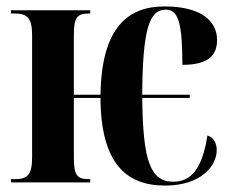

<svg xmlns="http://www.w3.org/2000/svg" viewBox="-20 -568 729 598"><path d="M494 10C608 10 655 -53 655 -100C655 -123 645 -140 626 -146C610 -41 574 -2 520 -2C448 -2 425 -67 423 -263H571V-273H423C424 -476 445 -538 496 -538C536 -538 548 -495 548 -366C639 -366 656 -404 656 -444C656 -497 614 -548 492 -548C380 -548 296 -484 293 -273H210V-458C210 -512 219 -526 257 -526H261V-536H14V-526H25C63 -526 80 -514 80 -459V-78C80 -21 64 -10 25 -10H14V0H261V-10H258C219 -10 210 -23 210 -78V-263H293C294 -58 374 10 494 10Z"/></svg>

Font: Noto Serif Display ExtraCondensed
Style: Bold
Weight: 700
Width: 2
Designer: Monotype Design Team
Foundry: Monotype Imaging Inc.
Version: Version 2.009